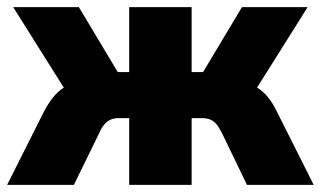

<svg xmlns="http://www.w3.org/2000/svg" viewBox="-25 -518 899 538"><path d="M-5 0 98 -205Q110 -228 124 -245.5Q138 -263 157 -274.5Q176 -286 203 -290L176 -237L12 -498H196L305 -316H337V-498H512V-316H544L653 -498H837L673 -237L646 -290Q674 -285 693 -274Q712 -263 726 -245.5Q740 -228 751 -205L854 0H667L597 -145Q589 -161 581.5 -170Q574 -179 564 -183Q554 -187 541 -187H512V0H337V-187H308Q295 -187 285.5 -183Q276 -179 268 -170Q260 -161 253 -145L182 0Z"/></svg>

Font: Nunito Sans 10pt SemiCondensed Black
Style: Regular
Weight: 900
Width: 4
Designer: Vernon Adams
Foundry: Vernon Adams
Version: Version 3.101;gftools[0.9.27]